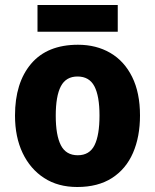

<svg xmlns="http://www.w3.org/2000/svg" viewBox="-20 -738 621 768"><path d="M540 -276Q540 -191 512 -126.5Q484 -62 428 -26Q372 10 289 10Q212 10 156.5 -26Q101 -62 70.5 -126Q40 -190 40 -276Q40 -407 104.5 -483Q169 -559 292 -559Q365 -559 421 -526.5Q477 -494 508.5 -430.5Q540 -367 540 -276ZM203 -275Q203 -197 223.5 -157Q244 -117 291 -117Q338 -117 358 -157Q378 -197 378 -276Q378 -354 357.5 -393Q337 -432 290 -432Q244 -432 223.5 -393Q203 -354 203 -275ZM451 -718V-611H130V-718Z"/></svg>

Font: Noto Sans Devanagari UI SemiCondensed ExtraBold
Style: Regular
Weight: 800
Width: 4
Designer: Jelle Bosma - Monotype Design Team
Foundry: Monotype Imaging Inc.
Version: Version 2.004; ttfautohint (v1.8.4.7-5d5b)